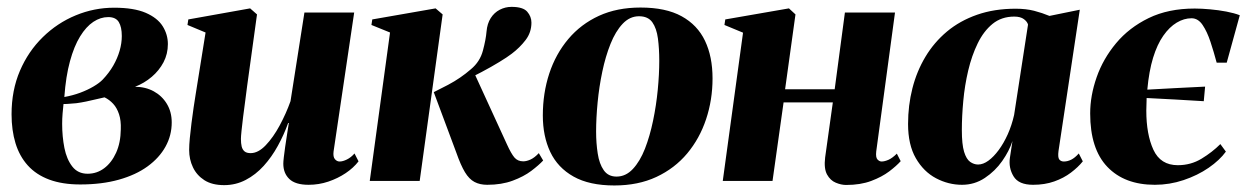

<svg xmlns="http://www.w3.org/2000/svg" viewBox="-20 -540 3720 573"><path d="M219.5 10.5Q166 10.5 127 -4Q88 -18.5 63 -46.2Q38 -74 26.2 -112.8Q14.5 -151.5 14.5 -199Q14.5 -270.5 39.5 -328.8Q64.5 -387 107.8 -429.2Q151 -471.5 206 -494.2Q261 -517 320.5 -517Q379.5 -517 414.8 -501.8Q450 -486.5 465.5 -461.8Q481 -437 481 -408.5Q481 -379 468 -354.2Q455 -329.5 433 -310.8Q411 -292 383 -281Q414 -281 438.8 -267.5Q463.5 -254 478 -230Q492.5 -206 492.5 -174.5Q492.5 -136 474 -102.5Q455.5 -69 420.5 -43.5Q385.5 -18 334.8 -3.8Q284 10.5 219.5 10.5ZM241.5 -21.5Q269 -21.5 291 -38Q313 -54.5 326.5 -84.2Q340 -114 340.5 -154Q341.5 -180.5 335.2 -199.2Q329 -218 317.8 -230.2Q306.5 -242.5 292 -249.5Q280 -247 265.8 -243.5Q251.5 -240 237 -237Q222.5 -234 208 -232Q199 -231.5 189.2 -230.5Q179.5 -229.5 169.5 -229.5Q168 -217.5 166.8 -201.5Q165.5 -185.5 165.5 -170.5Q165.5 -132.5 172.2 -98.5Q179 -64.5 195.8 -43Q212.5 -21.5 241.5 -21.5ZM172 -250.5Q197 -255 219.2 -263.2Q241.5 -271.5 259.2 -282Q277 -292.5 286.5 -302.5Q305.5 -322.5 318 -344.2Q330.5 -366 337 -388.5Q343.5 -411 343.5 -432.5Q343.5 -459.5 334.5 -474.2Q325.5 -489 303 -489Q280 -489 258.5 -474.8Q237 -460.5 219 -431.2Q201 -402 188.8 -357.2Q176.5 -312.5 172 -250.5Z M649 12.5Q613 12.5 590 -2.2Q567 -17 555.8 -40.8Q544.5 -64.5 544.5 -92.5Q544.5 -107 546.5 -128Q548.5 -149 551.5 -172.8Q554.5 -196.5 557.8 -219Q561 -241.5 564 -259L593.5 -443L539.5 -465.5L542 -482L726.5 -515L747 -497L717.5 -283Q715 -263.5 711.8 -238.8Q708.5 -214 705.5 -190.8Q702.5 -167.5 700.8 -149.8Q699 -132 699 -125.5Q699 -112.5 701.2 -103Q703.5 -93.5 709.8 -88.2Q716 -83 728 -83Q750.5 -83 773 -106.5Q795.5 -130 814.8 -165.8Q834 -201.5 847 -238L888.5 -502.5H1037L975.5 -88Q973.5 -72 979.5 -65Q985.5 -58 993.5 -58Q1003 -58 1015.2 -64Q1027.5 -70 1038 -82L1050 -58.5Q1035 -39 1011.5 -23.2Q988 -7.5 959.8 2Q931.5 11.5 901 11.5Q861.5 11.5 843.5 -5.8Q825.5 -23 825.5 -51.5Q825.5 -57.5 827 -70.8Q828.5 -84 831 -101.5Q833.5 -119 836.5 -137.8Q839.5 -156.5 842 -173H840Q827.5 -138 809.2 -104.8Q791 -71.5 767 -45Q743 -18.5 713.2 -3Q683.5 12.5 649 12.5Z M1083.5 0 1144 -443 1088.5 -465.5 1091 -482 1280 -515 1301 -497 1232.5 0ZM1434 11.5Q1412 11.5 1396 3Q1380 -5.5 1367.5 -26.2Q1355 -47 1342 -84L1274.5 -265Q1298 -276.5 1317.2 -286.8Q1336.5 -297 1353.2 -308.5Q1370 -320 1385.5 -333.5Q1412.5 -356 1421.2 -389Q1430 -422 1432 -446Q1434 -469.5 1444.5 -486Q1455 -502.5 1471.5 -511Q1488 -519.5 1506.5 -519.5Q1541 -519.5 1553.5 -505Q1566 -490.5 1566 -472.5Q1566 -443.5 1548.8 -420.8Q1531.5 -398 1507 -379.5Q1494 -369.5 1470.2 -355Q1446.5 -340.5 1417.2 -325Q1388 -309.5 1358 -295.5Q1328 -281.5 1302 -271.5L1396 -320.5L1493 -109Q1505.5 -81.5 1515.2 -70Q1525 -58.5 1541.5 -58.5Q1551.5 -58.5 1563.5 -64Q1575.5 -69.5 1588 -83L1601 -61Q1588 -47 1565.5 -30Q1543 -13 1510 -0.8Q1477 11.5 1434 11.5Z M1891.5 -517.5Q1967 -517.5 2014.2 -491.5Q2061.5 -465.5 2084 -418.2Q2106.5 -371 2106.5 -306Q2106.5 -242 2087.2 -184.2Q2068 -126.5 2030.8 -82Q1993.5 -37.5 1939 -12Q1884.5 13.5 1813.5 13.5Q1739 13.5 1691.8 -13Q1644.5 -39.5 1622.2 -86.5Q1600 -133.5 1600 -195.5Q1600 -262 1619.2 -320.5Q1638.5 -379 1676 -423.5Q1713.5 -468 1767.5 -492.8Q1821.5 -517.5 1891.5 -517.5ZM1887 -491.5Q1859.5 -491.5 1838.2 -469Q1817 -446.5 1802 -409Q1787 -371.5 1777.5 -326.2Q1768 -281 1763.5 -234.2Q1759 -187.5 1759 -147.5Q1759 -113 1763.8 -82Q1768.5 -51 1781.8 -32Q1795 -13 1820 -13Q1847.5 -13 1868.8 -35.8Q1890 -58.5 1904.8 -96.2Q1919.5 -134 1929 -179.8Q1938.5 -225.5 1943 -272Q1947.5 -318.5 1947.5 -358.5Q1947.5 -395 1943.5 -425.2Q1939.5 -455.5 1926.8 -473.5Q1914 -491.5 1887 -491.5Z M2595 -88Q2593 -70 2598.8 -64Q2604.5 -58 2611 -58Q2620 -58 2631.8 -63.2Q2643.5 -68.5 2656.5 -81.5L2668 -59Q2655.5 -45 2633.8 -28.5Q2612 -12 2580 0Q2548 12 2505 12Q2490.5 12 2474.2 5.2Q2458 -1.5 2448.2 -19.2Q2438.5 -37 2442.5 -70L2465.5 -234.5H2318.5L2285.5 0H2137L2197.5 -442.5L2142 -465.5L2144.5 -482L2334.5 -515L2354 -497L2323 -273.5H2471L2501.5 -502.5H2651Z M3139 -89.5Q3136.5 -70.5 3141.2 -64.2Q3146 -58 3155 -58Q3166 -58 3177 -63.5Q3188 -69 3199.5 -82L3211.5 -58.5Q3197.5 -41 3176 -24.8Q3154.5 -8.5 3126.2 1.5Q3098 11.5 3063 11.5Q3020 11.5 3004.8 -13.8Q2989.5 -39 2994 -69.5L3001.5 -119Q2992 -89.5 2971 -59.5Q2950 -29.5 2919.2 -9Q2888.5 11.5 2851 11.5Q2810.5 11.5 2773.5 -8Q2736.5 -27.5 2713.2 -67.8Q2690 -108 2690 -170Q2690 -225.5 2703 -276.5Q2716 -327.5 2741.8 -370.5Q2767.5 -413.5 2806 -445.8Q2844.5 -478 2896 -496Q2947.5 -514 3011 -514Q3042 -514 3066.2 -507.8Q3090.5 -501.5 3112 -492.5L3202.5 -511ZM3048 -466.5Q3046 -475 3035.8 -482.8Q3025.5 -490.5 3007 -490.5Q2969 -490.5 2942.2 -468.8Q2915.5 -447 2897.8 -410.5Q2880 -374 2869.5 -329.5Q2859 -285 2854.8 -238.8Q2850.5 -192.5 2850.5 -152Q2850.5 -109 2857.2 -87Q2864 -65 2875.2 -57Q2886.5 -49 2899 -49Q2914 -49 2929.8 -60.5Q2945.5 -72 2960.5 -92.2Q2975.5 -112.5 2987.5 -139.2Q2999.5 -166 3006.5 -197Z M3426.5 11.5Q3336 11.5 3284.8 -42Q3233.5 -95.5 3233.5 -201.5Q3233.5 -254.5 3252.8 -309.5Q3272 -364.5 3310.8 -411Q3349.5 -457.5 3408 -486Q3466.5 -514.5 3545.5 -514.5Q3566 -514.5 3591 -512.2Q3616 -510 3639.8 -505.5Q3663.5 -501 3680 -494.5L3641 -353H3611Q3602.5 -385 3592.5 -415.2Q3582.5 -445.5 3569 -465.5Q3555.5 -485.5 3536 -485.5Q3513.5 -485.5 3491.8 -472.5Q3470 -459.5 3451.8 -433.5Q3433.5 -407.5 3421.2 -367.5Q3409 -327.5 3404 -272.5Q3448 -275 3490.5 -277.2Q3533 -279.5 3576.5 -281.5L3572.5 -238Q3530 -240.5 3487.5 -243Q3445 -245.5 3402 -247.5Q3402 -238 3401.5 -228.8Q3401 -219.5 3401 -210Q3401 -139 3422.2 -93Q3443.5 -47 3495 -47Q3534 -47 3566 -66.5Q3598 -86 3622 -110L3638.5 -87.5Q3620 -62 3587 -39.2Q3554 -16.5 3512.2 -2.5Q3470.5 11.5 3426.5 11.5Z"/></svg>

Font: Merriweather 144pt ExtraBold
Style: Italic
Weight: 800
Italic angle: -7.8°
Version: Version 2.101